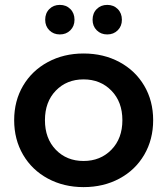

<svg xmlns="http://www.w3.org/2000/svg" viewBox="-20 -759 686 786"><path d="M38 -267Q38 -346 74.5 -408Q111 -470 176 -505Q241 -540 322 -540Q404 -540 469 -505Q534 -470 570.5 -408Q607 -346 607 -267Q607 -188 570.5 -125.5Q534 -63 469 -28Q404 7 322 7Q241 7 176 -28Q111 -63 74.5 -125.5Q38 -188 38 -267ZM481 -267Q481 -342 436 -388Q391 -434 322 -434Q253 -434 208.5 -388Q164 -342 164 -267Q164 -192 208.5 -146Q253 -100 322 -100Q391 -100 436 -146Q481 -192 481 -267ZM165 -678Q165 -705 182 -722Q199 -739 225 -739Q251 -739 268 -722Q285 -705 285 -678Q285 -652 268 -635Q251 -618 225 -618Q199 -618 182 -635Q165 -652 165 -678ZM359 -678Q359 -705 376 -722Q393 -739 419 -739Q445 -739 462 -722Q479 -705 479 -678Q479 -652 462 -635Q445 -618 419 -618Q393 -618 376 -635Q359 -652 359 -678Z"/></svg>

Font: mBank SemiBold
Style: Regular
Weight: 600
Designer: Julieta Ulanovsky
Foundry: Julieta Ulanovsky
Version: Version 7.200